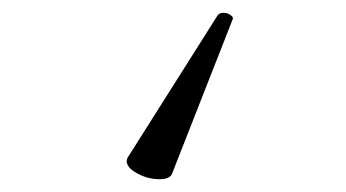

<svg xmlns="http://www.w3.org/2000/svg" viewBox="-20 -12 540 300"><path d="M179 235 320 12Q323 8 329 8Q335 8 339.5 11Q344 14 344 17L249 259Q246 268 229 268Q211 268 194.5 259Q178 250 178 240Q178 238 179 235Z"/></svg>

Font: Moon Stars Kai T HW Light
Style: Regular
Weight: 300
Designer: GuiWonder
Version: Version 1.101